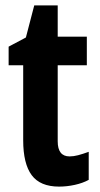

<svg xmlns="http://www.w3.org/2000/svg" viewBox="-20 -682 370 712"><path d="M238 -102Q253 -102 270 -106.5Q287 -111 309 -119V-15Q287 -3 257.5 3.5Q228 10 199 10Q129 10 97.5 -32.5Q66 -75 66 -162V-440H12V-509L76 -543L107 -662H194V-546H302V-440H194V-158Q194 -102 238 -102Z"/></svg>

Font: Noto Sans Telugu ExtraCondensed
Style: Bold
Weight: 700
Width: 2
Designer: Jelle Bosma - Monotype Design Team
Foundry: Monotype Imaging Inc.
Version: Version 2.005; ttfautohint (v1.8.4.7-5d5b)